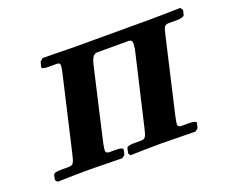

<svg xmlns="http://www.w3.org/2000/svg" viewBox="-80 -561 827 688"><g transform="rotate(-20 333.5 -216.5)"><path d="M182.1 -353Q188 -377 188 -386.2Q188 -393.1 184.8 -395Q181.6 -397 173.8 -397H145Q117.7 -397 119.1 -405.8L124 -423.8L134.8 -434.1L257.8 -432.1H332H457H532.2Q585.9 -432.1 660.2 -434.1L667 -423.8L663.1 -407.2Q661.1 -397 632.8 -397H603Q590.3 -397 585.7 -389.6Q581.1 -382.3 575.2 -354L511.2 -77.1Q505.9 -51.3 505.9 -46.9Q505.9 -35.2 520 -35.2H548.8Q563 -35.2 569.6 -32.7Q576.2 -30.3 575.2 -25.9L570.8 -7.8L560.1 1L432.1 -1Q382.3 -1 312 1L306.2 -7.8L310.1 -25.9Q311.5 -35.2 338.9 -35.2H366.2Q377.9 -35.2 382.8 -43.5Q387.7 -51.8 393.1 -77.1L457 -351.1Q459 -368.7 459 -371.1Q459 -386.2 445.8 -386.2H326.2Q317.4 -386.2 310.8 -379.2Q304.2 -372.1 298.8 -351.1L235.8 -77.1Q231 -53.7 231 -46.9Q231 -35.2 245.1 -35.2H271Q284.2 -35.2 290.5 -32.7Q296.9 -30.3 295.9 -25.9L292 -7.8L280.8 1L157.2 -1Q104.5 -1 34.2 1L26.9 -7.8L30.8 -25.9Q32.2 -35.2 61 -35.2H90.8Q102.5 -35.2 107.7 -43.5Q112.8 -51.8 118.2 -77.1Z"/></g></svg>

Font: Linux Libertine G
Style: Bold Italic
Weight: 700
Italic angle: -11.5°
Designer: Philipp H. Poll
Foundry: Philipp H. Poll
Version: Version 4.1.0